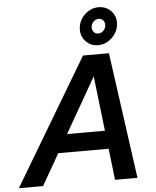

<svg xmlns="http://www.w3.org/2000/svg" viewBox="-94 -1039 890 1092"><g transform="rotate(-5 351.0 -493.0)"><path d="M-31 0 398 -720H519L107 0ZM518 0 434 -720H546L646 0ZM170 -283H565L541 -179H146ZM490 -771Q449 -771 421 -798.5Q393 -826 393 -867Q393 -900 409 -926.5Q425 -953 451.5 -969.5Q478 -986 509 -986Q551 -986 579 -958.5Q607 -931 607 -890Q607 -859 590.5 -831.5Q574 -804 547.5 -787.5Q521 -771 490 -771ZM495 -837Q513 -837 526 -850.5Q539 -864 539 -883Q539 -900 529 -910Q519 -920 504 -920Q488 -920 474.5 -906.5Q461 -893 461 -874Q461 -858 471 -847.5Q481 -837 495 -837Z"/></g></svg>

Font: Instrument Sans SemiBold
Style: Italic
Weight: 600
Italic angle: -13°
Designer: Rodrigo Fuenzalida
Foundry: fragTYPE
Version: Version 1.000;gftools[0.9.28]